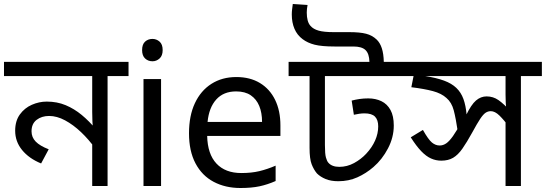

<svg xmlns="http://www.w3.org/2000/svg" viewBox="-30 -932 2735 962"><path d="M614 -622V-551H509V0H432V-243L448 -187Q415 -233 376 -270Q337 -307 296 -329Q255 -351 216 -351Q179 -351 153.5 -331.5Q128 -312 128 -274Q128 -244 149 -222.5Q170 -201 214 -184L176 -113Q115 -138 80.5 -180.5Q46 -223 46 -277Q46 -326 69.5 -358.5Q93 -391 129.5 -407Q166 -423 204 -423Q256 -423 299 -405Q342 -387 379.5 -356Q417 -325 451 -284L437 -280Q434 -303 433 -325.5Q432 -348 432 -371V-551H-10V-622Z M777 -536V0H689V-536ZM734 -737Q754 -737 769.5 -723.5Q785 -710 785 -681Q785 -653 769.5 -639Q754 -625 734 -625Q712 -625 697 -639Q682 -653 682 -681Q682 -710 697 -723.5Q712 -737 734 -737Z M1154 -546Q1223 -546 1272.5 -516Q1322 -486 1348.5 -431.5Q1375 -377 1375 -304V-251H1008Q1010 -160 1054.5 -112.5Q1099 -65 1179 -65Q1230 -65 1269.5 -74.5Q1309 -84 1351 -102V-25Q1310 -7 1270 1.5Q1230 10 1175 10Q1099 10 1040.5 -21Q982 -52 949.5 -113.5Q917 -175 917 -264Q917 -352 946.5 -415Q976 -478 1029.5 -512Q1083 -546 1154 -546ZM1153 -474Q1090 -474 1053.5 -433.5Q1017 -393 1010 -321H1283Q1283 -367 1269 -401Q1255 -435 1226.5 -454.5Q1198 -474 1153 -474Z M2003 -622V-551H1598V-205Q1598 -161 1603 -143Q1608 -125 1615 -117Q1633 -96 1670 -96Q1709 -96 1744 -115Q1779 -134 1805 -162Q1834 -193 1849.5 -228Q1865 -263 1865 -299Q1865 -331 1849 -347.5Q1833 -364 1796 -364Q1784 -364 1770 -362Q1756 -360 1743 -357L1732 -428Q1751 -433 1771.5 -436Q1792 -439 1815 -439Q1852 -439 1881 -425Q1910 -411 1926.5 -381Q1943 -351 1943 -303Q1943 -244 1914 -188.5Q1885 -133 1841 -95Q1804 -63 1760.5 -43.5Q1717 -24 1665 -24Q1628 -24 1601.5 -35Q1575 -46 1558 -63Q1542 -82 1531.5 -109Q1521 -136 1521 -191V-551H1416V-622ZM1821 -622Q1820 -663 1801.5 -681Q1783 -699 1741 -699H1647Q1582 -699 1546.5 -708Q1511 -717 1486 -736Q1459 -756 1445.5 -787.5Q1432 -819 1432 -859Q1432 -872 1433.5 -884.5Q1435 -897 1437 -912L1511 -907Q1509 -896 1508 -887.5Q1507 -879 1507 -869Q1507 -847 1511.5 -830Q1516 -813 1526 -802Q1540 -786 1566.5 -778.5Q1593 -771 1642 -771H1720Q1773 -771 1804 -763Q1835 -755 1857 -734Q1874 -718 1883 -690.5Q1892 -663 1893 -622Z M2685 -622V-551H2580V0H2503V-353L2526 -290Q2495 -331 2472.5 -353Q2450 -375 2429 -375Q2415 -375 2403 -367Q2391 -359 2376 -336.5Q2361 -314 2336 -268Q2309 -219 2287 -187.5Q2265 -156 2240.5 -141.5Q2216 -127 2181 -127Q2154 -127 2129.5 -138Q2105 -149 2080.5 -174.5Q2056 -200 2028 -244L2089 -281Q2116 -233 2134 -218Q2152 -203 2173 -203Q2190 -203 2205.5 -213.5Q2221 -224 2239.5 -250Q2258 -276 2282 -321L2305 -354Q2331 -408 2355 -428.5Q2379 -449 2408 -449Q2441 -449 2467.5 -430.5Q2494 -412 2529 -374L2509 -373Q2505 -396 2504 -416.5Q2503 -437 2503 -458V-551H1983V-622ZM2264 -271Q2254 -339 2243.5 -379Q2233 -419 2207 -441Q2182 -464 2139 -475.5Q2096 -487 2031 -495L2046 -571L2100 -551Q2157 -542 2195 -528Q2233 -514 2256.5 -491.5Q2280 -469 2292 -436Q2304 -403 2308 -356Z"/></svg>

Font: bangla25
Style: Book
Weight: 400
Designer: Jelle Bosma - Monotype Design Team
Foundry: Monotype Imaging Inc.
Version: Version 2.003